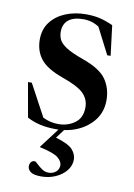

<svg xmlns="http://www.w3.org/2000/svg" viewBox="-86 -578 603 866"><g transform="rotate(10 216.0 -145.0)"><path d="M164 232.5Q129.5 232.5 115.5 222Q101.5 211.5 101.5 196Q101.5 186 107.2 178Q113 170 124.5 170Q128.5 170 138.5 180Q148.5 190 162.8 200Q177 210 194 210Q213.5 210 227.2 198.5Q241 187 241 168Q241 150.5 221.2 134Q201.5 117.5 136.5 103.5V101L204.5 11Q199 11 193 11Q151.5 11 119.2 3.5Q87 -4 60 -18.5L32 -176.5H49.5L128 -30.5Q161 -13.5 199.5 -13.5Q242 -13.5 274.5 -37Q307 -60.5 307 -109Q307 -145.5 281 -171.8Q255 -198 182 -223.5Q108.5 -249.5 79.8 -286.2Q51 -323 51 -375Q51 -422.5 76.5 -455.5Q102 -488.5 144.5 -505.8Q187 -523 237 -523Q274 -523 302.5 -516Q331 -509 361.5 -495L378.5 -357.5H363L301.5 -477.5Q270 -499 229 -499Q185 -499 161.5 -480.2Q138 -461.5 138 -425.5Q138 -406.5 146 -389.8Q154 -373 179.5 -356.5Q205 -340 258.5 -321Q338.5 -292.5 366.8 -251.8Q395 -211 395 -156.5Q395 -90.5 348 -46Q301 -1.5 230 8.5L200 48.5Q259.5 66 278 87.2Q296.5 108.5 296.5 132Q296.5 160.5 278 183.2Q259.5 206 229.5 219.2Q199.5 232.5 164 232.5Z"/></g></svg>

Font: Newsreader 72pt Medium
Style: Regular
Weight: 500
Designer: Hugues Gentile
Foundry: Production Type
Version: Version 1.003; ttfautohint (v1.8.3)